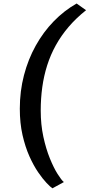

<svg xmlns="http://www.w3.org/2000/svg" viewBox="-20 -879 498 1066"><path d="M90 -275.7Q90 -372.7 113.1 -461.3Q136.2 -549.9 178.4 -625.6Q220.6 -701.4 278.4 -760.8Q336.1 -820.2 405.4 -859.5L457.8 -822.3Q402.8 -778.6 361.2 -730Q319.7 -681.4 290.1 -628Q260.5 -574.5 242 -516.4Q223.5 -458.2 214.8 -395.4Q206.1 -332.6 206.1 -265.2Q206.1 -187.3 220.7 -120Q235.3 -52.7 256.7 0Q278.1 52.7 299.5 86.6Q320.8 120.6 334.5 131.9L271.1 166.5Q260.1 159.5 238.8 137.1Q217.5 114.8 191.9 77.5Q166.4 40.3 143.2 -11.4Q120.1 -63.2 105 -129.3Q90 -195.5 90 -275.7Z"/></svg>

Font: Merriweather 7pt Light
Style: Italic
Weight: 300
Italic angle: -7.8°
Designer: Eben Sorkin
Foundry: Eben Sorkin
Version: Version 2.200;gftools[0.9.31]